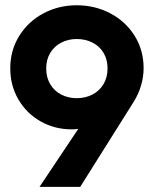

<svg xmlns="http://www.w3.org/2000/svg" viewBox="-20 -728 600 748"><path d="M285 -226Q273.5 -224 260 -224Q193 -224 138 -255.2Q83 -286.5 51.5 -340.8Q20 -395 20 -461.5Q20 -532 55 -588.2Q90 -644.5 149.2 -676Q208.5 -707.5 279 -707.5Q350 -707.5 409.8 -676Q469.5 -644.5 504.5 -588.5Q539.5 -532.5 539.5 -462.5Q539.5 -428 529.2 -394Q519 -360 500 -330L292.5 0H134ZM279 -345.5Q312.5 -345.5 339.8 -359.5Q367 -373.5 383 -399.8Q399 -426 399 -461.5Q399 -496.5 383.2 -522.5Q367.5 -548.5 340 -562.2Q312.5 -576 279 -576Q246 -576 218.8 -562Q191.5 -548 175.8 -522Q160 -496 160 -461Q160 -426.5 175.5 -400.2Q191 -374 218.2 -359.8Q245.5 -345.5 279 -345.5Z"/></svg>

Font: HK Grotesk ExtraBold
Style: Regular
Weight: 800
Designer: Alfredo Marco Pradil
Foundry: Hanken Design Co.
Version: Version 3.001